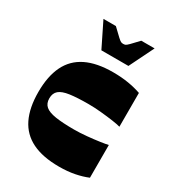

<svg xmlns="http://www.w3.org/2000/svg" viewBox="-173 -803 824 910"><g transform="rotate(30 238.5 -348.0)"><path d="M291 8Q202 8 144 -20.5Q86 -49 58 -106.5Q30 -164 30 -250Q30 -336 58 -393.5Q86 -451 144 -479.5Q202 -508 291 -508Q337 -508 375.5 -501.5Q414 -495 445 -484V-299Q433 -303 402 -307.5Q371 -312 334 -315.5Q297 -319 265 -319Q203 -319 164 -313.5Q125 -308 107.5 -293Q90 -278 90 -250Q90 -222 107.5 -207Q125 -192 164 -186Q203 -180 265 -180Q297 -180 334 -183.5Q371 -187 402 -191.5Q433 -196 445 -199V-20Q414 -7 375.5 0.5Q337 8 291 8ZM190 -570 124 -704H192Q221 -676 233.5 -664.5Q246 -653 251.5 -650.5Q257 -648 264 -648Q272 -648 277 -650.5Q282 -653 293.5 -664.5Q305 -676 331 -704H404L338 -570Z"/></g></svg>

Font: Ojuju ExtraBold
Style: Regular
Weight: 800
Designer: Chisaokwu Joboson, Mirko Velimirovic
Foundry: Udi Foundry
Version: Version 1.000